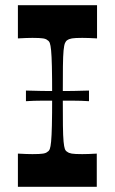

<svg xmlns="http://www.w3.org/2000/svg" viewBox="-20 -720 443 740"><path d="M49 0V-128Q67 -127 80.5 -126.5Q94 -126 105 -126Q134 -126 146 -128Q158 -130 163 -135Q169 -138 172 -146Q175 -154 177 -174.5Q179 -195 180 -236.5Q181 -278 181 -350Q181 -422 180 -463.5Q179 -505 177 -525.5Q175 -546 172 -554Q169 -562 163 -565Q158 -570 146 -572Q134 -574 105 -574Q94 -574 80.5 -573.5Q67 -573 49 -572V-700H354V-572Q337 -573 323 -573.5Q309 -574 297 -574Q269 -574 257.5 -572Q246 -570 239 -565Q234 -562 230.5 -554Q227 -546 225 -525.5Q223 -505 222.5 -463.5Q222 -422 222 -350Q222 -278 222.5 -236.5Q223 -195 225 -174.5Q227 -154 230 -146Q233 -138 239 -135Q245 -130 256.5 -128Q268 -126 297 -126Q308 -126 322 -126.5Q336 -127 353 -128V0ZM80 -330V-371Q111 -370 141 -369.5Q171 -369 201 -369Q232 -369 262.5 -369.5Q293 -370 323 -371V-330Q293 -332 262.5 -332Q232 -332 201 -332Q171 -332 140.5 -332Q110 -332 80 -330Z"/></svg>

Font: Ojuju SemiBold
Style: Regular
Weight: 600
Designer: Chisaokwu Joboson, Mirko Velimirovic
Foundry: Udi Foundry
Version: Version 1.000